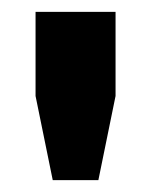

<svg xmlns="http://www.w3.org/2000/svg" viewBox="-20 -820 255 324"><path d="M69 -516 40 -658V-800H175V-658L146 -516Z"/></svg>

Font: Big Shoulders Stencil Text Black
Style: Regular
Weight: 900
Designer: Patric King
Foundry: XO Type Co
Version: Version 1.000